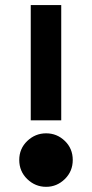

<svg xmlns="http://www.w3.org/2000/svg" viewBox="-20 -720 359 750"><path d="M100.1 -250V-700.2H219.2V-250ZM55.2 -95.2Q55.2 -139.2 86.4 -169.2Q117.7 -199.2 160.2 -199.2Q202.6 -199.2 233.4 -169.4Q264.2 -139.6 264.2 -95.2Q264.2 -50.8 233.2 -20.5Q202.1 9.8 160.2 9.8Q117.7 9.8 86.4 -20.5Q55.2 -50.8 55.2 -95.2Z"/></svg>

Font: Cakra Normal
Style: Regular
Weight: 400
Designer: Lucia Kollert, Vojtech Kollert
Foundry: OoM Type
Version: Version 1.000;Glyphs 3.1.1 (3148)